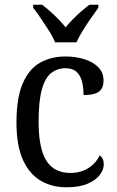

<svg xmlns="http://www.w3.org/2000/svg" viewBox="-20 -786 497 816"><path d="M262 10Q201 10 153 -18Q105 -46 77.5 -106.5Q50 -167 50 -265Q50 -372 77.5 -433.5Q105 -495 152 -520.5Q199 -546 258 -546Q301 -546 338 -534.5Q375 -523 397.5 -500.5Q420 -478 420 -444Q420 -421 411 -407.5Q402 -394 383 -388Q364 -382 335 -382Q335 -414 328.5 -439.5Q322 -465 305.5 -480.5Q289 -496 258 -496Q224 -496 198 -476Q172 -456 158 -406Q144 -356 144 -266Q144 -195 158 -147Q172 -99 202 -75Q232 -51 280 -51Q310 -51 334.5 -61Q359 -71 376.5 -88Q394 -105 404 -126Q412 -120 416.5 -110.5Q421 -101 421 -87Q421 -65 404 -42.5Q387 -20 352 -5Q317 10 262 10ZM214 -606Q205 -629 188 -655.5Q171 -682 153.5 -708Q136 -734 121 -753V-766H159Q176 -753 194 -737Q212 -721 228.5 -704Q245 -687 259 -670Q273 -687 289.5 -704Q306 -721 324.5 -737Q343 -753 360 -766H398V-753Q384 -734 366 -708Q348 -682 331.5 -655.5Q315 -629 305 -606Z"/></svg>

Font: Noto Serif SemiCondensed
Style: Regular
Weight: 400
Width: 4
Designer: Monotype Design Team
Foundry: Monotype Imaging Inc.
Version: Version 2.013